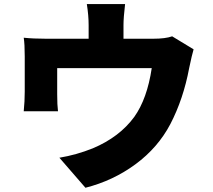

<svg xmlns="http://www.w3.org/2000/svg" viewBox="-20 -846 1040 936"><path d="M819.3 -668.9 923.8 -605.5Q916 -580.1 902.3 -514.6Q874 -363.3 810.5 -241.2Q750 -126 640.6 -45.4Q531.2 35.2 396.5 69.3L269.5 -77.1Q352.5 -90.8 432.6 -123Q562.5 -177.7 634.8 -276.4Q697.3 -364.3 719.7 -513.7H258.8V-385.7Q258.8 -334 262.7 -303.7H95.7Q100.6 -352.5 100.6 -399.4V-571.3Q100.6 -630.9 95.7 -662.1Q142.6 -657.2 203.1 -657.2H412.1V-723.6Q412.1 -770.5 403.3 -826.2H589.8Q582 -759.8 582 -723.6V-657.2H727.5Q786.1 -657.2 819.3 -668.9Z"/></svg>

Font: Gen Shin Gothic Heavy
Style: Bold
Weight: 900
Designer: [Source Han Sans]
Ryoko NISHIZUKA  (kana & ideographs); Paul D. Hunt (Latin, Greek & Cyrillic); Wenlong ZHANG  (bopomofo
Version: Version 1.002.20150607